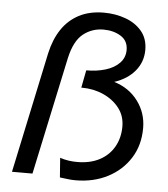

<svg xmlns="http://www.w3.org/2000/svg" viewBox="-51 -726 688 784"><g transform="rotate(5 293.5 -334.0)"><path d="M223 6 217 -74Q235 -68 252.5 -65.5Q270 -63 287 -63Q341 -63 379.5 -83.5Q418 -104 438.5 -140.5Q459 -177 459 -223Q459 -267 434 -299Q409 -331 368.5 -349Q328 -367 280 -367H278L292 -439Q336 -439 371.5 -450Q407 -461 428 -483Q449 -505 449 -536Q449 -574 419 -592.5Q389 -611 348 -611Q301 -611 265 -582.5Q229 -554 213 -483L110 0H26L131 -495Q144 -553 171.5 -594Q199 -635 242 -657.5Q285 -680 344 -680Q391 -680 432.5 -665Q474 -650 499.5 -619.5Q525 -589 525 -543Q525 -494 494.5 -457Q464 -420 410 -402Q472 -383 508 -334.5Q544 -286 544 -224Q544 -154 510.5 -101Q477 -48 419 -18Q361 12 287 12Q271 12 255.5 10Q240 8 223 6Z"/></g></svg>

Font: Atkinson Hyperlegible Next
Style: Italic
Weight: 400
Italic angle: -12°
Designer: Elliott Scott, Megan Eiswerth, Linus Boman, Theodore Petrosky, Letters from Sweden
Foundry: Applied Design Works, Letters from Sweden
Version: Version 2.001